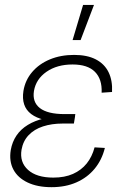

<svg xmlns="http://www.w3.org/2000/svg" viewBox="-20 -755 509 784"><path d="M190.4 9.3Q132.8 9.3 92.8 -9.8Q52.7 -28.8 34.7 -62.7Q16.6 -96.7 23.9 -142.1Q29.8 -175.8 47.4 -201.7Q64.9 -227.5 93.8 -245.1Q122.6 -262.7 160.9 -271.5Q199.2 -280.3 245.6 -280.3H286.6L281.7 -250.5H235.4Q191.4 -250.5 155.5 -238.8Q119.6 -227.1 96.9 -203.1Q74.2 -179.2 67.9 -143.6Q59.6 -92.8 94.5 -61.3Q129.4 -29.8 197.8 -29.8Q244.1 -29.8 278.1 -44.9Q312 -60.1 334 -87.4Q356 -114.7 366.2 -153.3L408.2 -150.9Q396 -101.6 366.2 -65.7Q336.4 -29.8 292 -10.3Q247.6 9.3 190.4 9.3ZM241.7 -257.3Q195.8 -257.3 162.1 -265.4Q128.4 -273.4 107.4 -289.3Q86.4 -305.2 78.6 -328.9Q70.8 -352.5 75.7 -383.8Q83 -427.7 111.3 -460.9Q139.6 -494.1 183.8 -512.5Q228 -530.8 282.7 -530.8Q335.9 -530.8 371.3 -512.5Q406.7 -494.1 423.3 -460.2Q439.9 -426.3 437.5 -379.4L395 -376.5Q397.5 -431.6 367.7 -461.7Q337.9 -491.7 276.4 -491.7Q212.9 -491.7 169.9 -461.9Q127 -432.1 118.7 -383.8Q111.3 -338.4 142.8 -313.7Q174.3 -289.1 243.7 -289.1H287.6L282.7 -257.3ZM276.4 -591.3 319.3 -734.9H363.8L309.1 -591.3Z"/></svg>

Font: Inter 28pt ExtraLight
Style: Italic
Weight: 250
Italic angle: -9.3988°
Designer: Rasmus Andersson
Foundry: rsms
Version: Version 4.001;git-66647c0bb